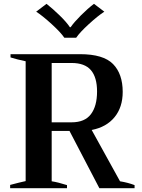

<svg xmlns="http://www.w3.org/2000/svg" viewBox="-20 -983 743 1003"><path d="M169 -922 223 -963Q255 -938 291.5 -902.5Q328 -867 345 -841H349Q367 -867 403 -903Q439 -939 471 -963L525 -922Q491 -900 444 -857Q397 -814 378 -786H316Q297 -814 250 -857Q203 -900 169 -922ZM683 -16V0H499L343 -299H250V-36Q283 -31 330 -16V0H33V-17Q55 -23 77.5 -28.5Q100 -34 114 -37V-663Q70 -672 35 -683V-700H398Q520 -700 570.5 -648.5Q621 -597 621 -503Q621 -423 578.5 -371Q536 -319 459 -304L607 -36Q649 -29 683 -16ZM250 -344H354Q423 -344 455 -386.5Q487 -429 487 -505Q487 -579 455 -616.5Q423 -654 354 -654H250Z"/></svg>

Font: Trirong SemiBold
Style: Regular
Weight: 600
Designer: Katatrad Team
Foundry: CadsonDemak
Version: Version 1.001